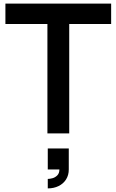

<svg xmlns="http://www.w3.org/2000/svg" viewBox="-20 -740 646 1065"><path d="M243 0V-607H10V-720H596.5V-607H364V0ZM245 252.5Q256.5 252.5 271.2 248.5Q286 244.5 297.8 232.8Q309.5 221 309.5 200H245V83.5H361.5V200Q361.5 231.5 346.5 255.2Q331.5 279 305 292Q278.5 305 245 305Z"/></svg>

Font: Vela Sans Bd
Style: Bold
Weight: 700
Designer: Principal design: Mikhail Sharanda - project Manrope.
Design modification: Ravid Balaliev
Foundry: Mikhail Sharanda
Version: Version 1.001